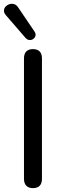

<svg xmlns="http://www.w3.org/2000/svg" viewBox="-39 -966 321 993"><path d="M131 7Q109 7 97 -5.5Q85 -18 85 -41V-664Q85 -688 97 -700Q109 -712 131 -712Q154 -712 166 -700Q178 -688 178 -664V-41Q178 -18 166.5 -5.5Q155 7 131 7ZM93 -770 -9 -888Q-19 -900 -18.5 -911.5Q-18 -923 -10.5 -931.5Q-3 -940 8.5 -944Q20 -948 32.5 -945Q45 -942 54 -929L140 -802Q147 -791 144.5 -781Q142 -771 133 -764.5Q124 -758 113 -759Q102 -760 93 -770Z"/></svg>

Font: Nunito ExtraLight Medium
Style: Regular
Weight: 500
Version: Version 3.602